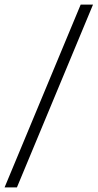

<svg xmlns="http://www.w3.org/2000/svg" viewBox="-50 -770 427 840"><path d="M-30 50 303 -750H357L24 50Z"/></svg>

Font: Mate
Style: Italic
Weight: 400
Italic angle: -10.8°
Designer: Eduardo Rodriguez Tunni
Foundry: Eduardo Rodriguez Tunni
Version: Version 1.003; ttfautohint (v1.8.4.7-5d5b);gftools[0.9.24]